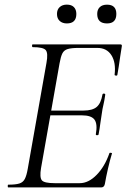

<svg xmlns="http://www.w3.org/2000/svg" viewBox="-20 -819 554 839"><path d="M16 0Q13.8 0 13.8 -6Q13.8 -12 16 -12Q47.8 -12 64.2 -17Q80.6 -22 88.4 -37Q96.2 -52 101.2 -81L183 -544Q191 -587 179.9 -600Q168.8 -613 122.8 -613Q120 -613 120 -619Q120 -625 122.8 -625H506.2Q514.2 -625 512.2 -616Q509.2 -597.8 505.6 -574.2Q502 -550.6 498.9 -528.2Q495.8 -505.8 492.8 -491.6Q491.8 -487.6 485.9 -488.7Q480 -489.8 480.8 -492.6Q487.2 -545.4 467 -577.5Q446.8 -609.6 405.4 -609.6H322.6Q292.2 -609.6 275.9 -604.7Q259.6 -599.8 252.5 -585.6Q245.4 -571.4 240.4 -543L159.4 -85Q152.4 -43.4 163 -31Q173.6 -18.6 218.6 -18.6H328.6Q366.8 -18.6 402.3 -54.9Q437.8 -91.2 458 -149.4Q459.2 -152.4 465.1 -151.3Q471 -150.2 469 -147.4Q460.8 -120.8 452.2 -83.7Q443.6 -46.6 438.2 -15Q435.2 0 422.2 0ZM410.8 -231.6Q409.8 -227.6 403.8 -228.1Q397.8 -228.6 398.8 -232.6Q406.8 -277.4 392.9 -296.2Q379 -315 337.6 -315H174.2L177.4 -335.8H344.6Q384 -335.8 402.6 -351.7Q421.2 -367.6 427.8 -406.2Q428.8 -410.4 434.8 -409.9Q440.8 -409.4 439.8 -404.4Q435.6 -375.6 431.6 -359.5Q427.6 -343.4 425.2 -325Q421.2 -302.4 418.5 -280.3Q415.8 -258.2 410.8 -231.6ZM272 -716.6Q252.7 -716.6 240.8 -727.5Q229 -738.4 229 -758Q229 -777.2 240.8 -788Q252.7 -798.8 272 -798.8Q292.3 -798.8 302.9 -788Q313.6 -777.2 313.6 -758Q313.6 -716.6 272 -716.6ZM447.7 -716.6Q404.8 -716.6 404.8 -758Q404.8 -777.2 416.1 -787.9Q427.3 -798.6 447.7 -798.6Q488.4 -798.6 488.4 -758Q488.4 -716.6 447.7 -716.6Z"/></svg>

Font: Cormorant Light
Style: Italic
Weight: 300
Italic angle: -10°
Designer: Christian Thalmann (Catharsis Fonts)
Foundry: Catharsis Fonts
Version: Version 4.000